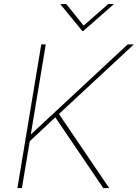

<svg xmlns="http://www.w3.org/2000/svg" viewBox="-20 -952 698 972"><path d="M68.2 0 188.9 -727.3H211.6L136.4 -274.1H139.2L626.4 -727.3H657.7L278.4 -375L532.7 0H502.8L259.9 -358L130.7 -237.2L90.9 0ZM315.3 -931.8 403.4 -822.4 528.4 -931.8H555.4L554 -929L402 -795.5H396.3L286.9 -929L288.4 -931.8Z"/></svg>

Font: Inter UI Thin
Style: Italic
Weight: 100
Italic angle: -9.39999°
Designer: Rasmus Andersson
Foundry: rsms
Version: 3.2;8d6f07862